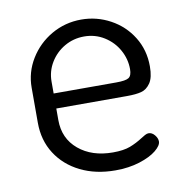

<svg xmlns="http://www.w3.org/2000/svg" viewBox="-62 -538 582 604"><g transform="rotate(-10 229.0 -236.0)"><path d="M423 -296.7Q423 -260.9 411 -243.4Q399 -226 381.7 -221.5Q364.5 -217 336 -217H110V-180Q110 -121.1 152.5 -85.5Q195 -50 262 -50Q296 -50 317 -58Q338 -66 358 -79Q364 -83 370.5 -86.5Q377 -90 382 -90Q393 -90 401.5 -79.7Q410 -69.3 410 -59Q410 -46 391 -30.5Q372 -15 337.5 -4Q302.9 7 260 7Q197 7 148.5 -17Q100 -41 72.5 -83.9Q45 -126.8 45 -183V-295Q45 -344.1 70.9 -386.5Q96.9 -428.9 140.4 -454Q184 -479 235.5 -479Q285 -479 328.2 -455.5Q371.5 -432 397.2 -390.5Q423 -349 423 -296.7ZM360 -298.9Q360 -331 344 -360Q328 -389 299.3 -407Q270.5 -425 235.3 -425Q201 -425 172.5 -408.5Q144 -392 127 -364Q110 -336 110 -303.3V-265H310Q340.4 -265 350.2 -271.6Q360 -278.2 360 -298.9Z"/></g></svg>

Font: Dosis
Style: Regular
Weight: 400
Designer: Edgar Tolentino, Pablo Impallari, Igino Marini
Foundry: Edgar Tolentino, Pablo Impallari, Igino Marini
Version: Version 1.007;Glyphs 3.1.1 (3134)